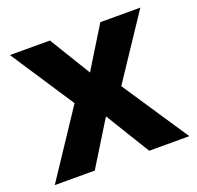

<svg xmlns="http://www.w3.org/2000/svg" viewBox="-102 -654 781 762"><g transform="rotate(-20 289.0 -273.0)"><path d="M189.9 -278.8 14.2 -545.9H183.1L289.1 -372.1L396 -545.9H564.9L387.2 -278.8L573.2 0H403.8L289.1 -187L173.8 0H4.9Z"/></g></svg>

Font: NotoSans-Bold
Style: Bold
Weight: 700
Designer: Monotype Design team
Foundry: Monotype Imaging Inc.
Version: Version 1.04